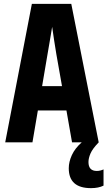

<svg xmlns="http://www.w3.org/2000/svg" viewBox="-20 -737 556 994"><path d="M226 -456Q231 -485 238 -526Q245 -567 250 -598Q254 -567 260.5 -526.5Q267 -486 272 -455L301 -291H198ZM516 224V140Q499 148 481 148Q438 148 438 102Q438 82 448.5 57.5Q459 33 491 0L349 -717H145L7 0H148L176 -165H324L353 0H403Q368 31 352 66Q336 101 336 134Q336 237 451 237Q490 237 516 224Z"/></svg>

Font: Noto Sans Mono UI Condensed ExtraBold
Style: Regular
Weight: 800
Width: 3
Designer: Monotype Design team
Foundry: Monotype Imaging Inc.
Version: 1.000